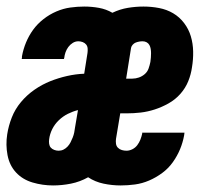

<svg xmlns="http://www.w3.org/2000/svg" viewBox="-23 -558 643 586"><path d="M139 8Q107 8 76.5 -1Q46 -10 26 -31.5Q6 -53 0 -84.5Q-6 -116 -1 -148Q3 -174 13 -199.5Q23 -225 41 -246.5Q59 -268 82 -284Q105 -300 130 -310Q155 -320 181.5 -326Q208 -332 234 -333L244 -396Q245 -403 244.5 -410Q244 -417 240 -422Q236 -427 229.5 -429.5Q223 -432 216 -432Q207 -432 199 -427Q191 -422 185.5 -414.5Q180 -407 177 -398.5Q174 -390 173 -381Q173 -380 172.5 -379.5Q172 -379 172 -378H43Q44 -380 44 -382Q44 -384 44 -386Q48 -408 56.5 -428.5Q65 -449 78 -467Q91 -485 109.5 -499.5Q128 -514 149 -523Q170 -532 191.5 -535Q213 -538 234 -538Q257 -538 279 -534Q301 -530 320 -519Q343 -530 367 -534Q391 -538 415 -538Q439 -538 462.5 -533.5Q486 -529 505.5 -517.5Q525 -506 539 -487.5Q553 -469 559.5 -447Q566 -425 566.5 -401Q567 -377 563 -353Q560 -331 551.5 -310Q543 -289 527.5 -271.5Q512 -254 491.5 -242.5Q471 -231 449.5 -224Q428 -217 406.5 -214.5Q385 -212 363 -212H344L331 -134Q330 -127 331 -119.5Q332 -112 337 -107Q342 -102 349 -100Q356 -98 363 -98Q372 -98 381 -102.5Q390 -107 396 -115Q402 -123 405.5 -132Q409 -141 411 -150Q411 -151 411 -151.5Q411 -152 411 -153H540Q540 -151 539.5 -149Q539 -147 539 -145Q535 -123 526.5 -102.5Q518 -82 504.5 -63Q491 -44 472 -30Q453 -16 432 -7Q411 2 389 5Q367 8 345 8Q319 8 293 2.5Q267 -3 246 -17Q221 -3 193.5 2.5Q166 8 139 8ZM362 -318H381Q391 -318 401 -321.5Q411 -325 419 -332Q427 -339 430.5 -349Q434 -359 436 -369Q437 -376 437.5 -382.5Q438 -389 438 -395.5Q438 -402 437 -408.5Q436 -415 433 -420.5Q430 -426 424.5 -429Q419 -432 412 -432Q407 -432 401.5 -431Q396 -430 391 -428Q386 -426 382 -421.5Q378 -417 377 -412ZM156 -98Q164 -98 171 -101.5Q178 -105 183.5 -111Q189 -117 192.5 -124Q196 -131 199 -138.5Q202 -146 203.5 -153.5Q205 -161 206 -169L215 -222Q199 -218 184 -210.5Q169 -203 156.5 -191Q144 -179 136.5 -164Q129 -149 127 -133Q126 -126 127 -119Q128 -112 132 -107.5Q136 -103 142.5 -100.5Q149 -98 156 -98Z"/></svg>

Font: Iosevka Curly Slab HvEx
Style: Italic
Weight: 900
Width: 7
Italic angle: -9°
Monospace: yes
Designer: Belleve Invis
Foundry: Belleve Invis
Version: Version 11.1.0; ttfautohint (v1.8.3)